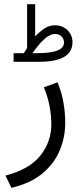

<svg xmlns="http://www.w3.org/2000/svg" viewBox="-20 -634 396 917"><path d="M93.8 -379.9Q98.1 -386.2 102.1 -392.8Q106 -399.4 109.4 -404.3V-613.8H147.9V-460Q168.5 -481.9 191.7 -497.6Q214.8 -513.2 241.2 -513.2Q278.8 -513.2 302.5 -490Q326.2 -466.8 326.2 -431.6Q325.2 -338.9 167 -338.9H44.9V-379.9ZM166.5 -380.4Q285.6 -381.3 285.6 -430.2Q285.6 -447.8 274.2 -459.7Q262.7 -471.7 243.7 -471.7Q217.3 -471.7 189.5 -445.3Q161.6 -418.9 134.8 -379.4ZM254.9 -240.7Q274.4 -193.4 283 -144.5Q291.5 -95.7 291.5 -47.9Q291.5 21.5 265.1 84.7Q238.8 147.9 182.1 194.8Q125.5 241.7 34.7 263.2L5.9 204.6Q121.6 174.3 173.3 108.4Q225.1 42.5 225.1 -40Q225.1 -81.5 216.8 -126.5Q208.5 -171.4 189.5 -217.3Z"/></svg>

Font: Vazir Light
Style: Light
Weight: 300
Designer: Saber Rastikerdar
Foundry: Saber Rastikerdar
Version: Version 30.0.0